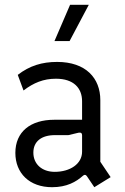

<svg xmlns="http://www.w3.org/2000/svg" viewBox="-20 -770 519 800"><path d="M342 -36 373 10 441 -32 398 -96V-353C398 -444 338 -512 218 -512C155 -512 103 -496 54 -458L78 -393C120 -425 161 -442 213 -442C287 -442 322 -403 322 -348V-271H206C107 -271 44 -221 44 -133C44 -48 103 10 197 10C258 10 297 -12 326 -38C332 -43 337 -43 342 -36ZM208 -54C154 -54 119 -87 119 -134C119 -181 153 -207 209 -207H265L307 -217C317 -219 322 -215 322 -207V-138C322 -87 272 -54 208 -54ZM207 -599H270L350 -750H272Z"/></svg>

Font: Finlandica
Style: Regular
Weight: 400
Designer: Niklas Ekholm, Juho Hiilivirta, Jaakko Suomalainen
Foundry: Helsinki Type Studio
Version: Version 2.000;Glyphs 3.2 (3202)